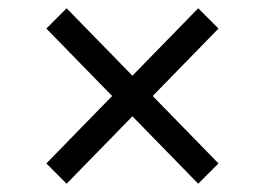

<svg xmlns="http://www.w3.org/2000/svg" viewBox="-20 -537 640 464"><path d="M300 -256 141 -93 92 -142 251 -305 92 -468 141 -517 300 -354 459 -517 508 -468 349 -305 508 -142 459 -93Z"/></svg>

Font: IBM Plex Sans Thai
Style: Regular
Weight: 400
Designer: Mike Abbink, Paul van der Laan, Pieter van Rosmalen, Ben Mitchell, Mark Frömberg
Foundry: Bold Monday
Version: Version 1.2